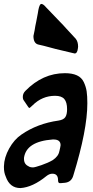

<svg xmlns="http://www.w3.org/2000/svg" viewBox="-57 -949 475 976"><path d="M340 -712 339 -703Q336 -677 322 -677L320 -678Q319 -678 317 -678.5Q315 -679 313 -679H314L306 -681Q218 -701 166 -716Q156 -719 136 -723Q113 -730 113 -766Q117 -786 119 -795Q120 -802 122.5 -816.5Q125 -831 127 -838Q129 -852 135 -880L138 -898Q144 -929 153 -929Q163 -929 177 -912L203 -885Q210 -878 250 -836Q255 -831 264.5 -821Q274 -811 278 -806L328 -752Q340 -737 340 -712ZM72 -487Q160 -577 273 -577Q310 -577 334 -566Q358 -555 369 -531.5Q380 -508 383.5 -484.5Q387 -461 387 -424Q387 -289 316 -58Q307 -24 274 -20L252 -18H247Q238 -18 238 -34Q238 -66 209 -66Q194 -66 179 -54Q109 3 47 7Q-8 7 -28 -52Q-37 -72 -37 -98V-104Q-36 -148 -10.5 -194Q15 -240 52 -265Q133 -321 240 -336Q266 -340 275 -353.5Q284 -367 284 -394Q284 -429 270 -445.5Q256 -462 223 -462Q157 -462 108 -413Q95 -400 91 -400Q89 -402 86 -406L65 -437Q59 -444 59 -456V-457Q59 -474 72 -487ZM245 -181 249 -199Q251 -207 251 -211Q251 -240 215 -240H211Q77 -230 65 -147V-141Q65 -113 90 -103L87 -104Q96 -98 111 -98Q120 -98 153.5 -109.5Q187 -121 211 -135Q241 -155 245 -182Z"/></svg>

Font: Bangerz Fix
Style: Regular
Weight: 400
Designer: vernon adams
Foundry: Vernon Adams
Version: Version 2.10;December 28, 2023;FontCreator 13.0.0.2683 64-bi